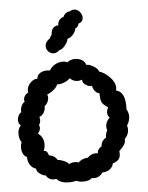

<svg xmlns="http://www.w3.org/2000/svg" viewBox="-54 -806 655 850"><g transform="rotate(-5 273.5 -381.0)"><path d="M283 0Q264 0 252 -6Q234 -2 220 -2Q181 -2 164 -22Q160 -21 153 -21Q130 -21 118 -42Q108 -41 92.5 -52.5Q77 -64 79 -75Q63 -79 52.5 -94.5Q42 -110 43 -130Q32 -134 26 -146Q20 -158 20 -173Q20 -189 25 -196Q14 -213 14 -235Q14 -258 28 -272Q17 -280 17 -296Q17 -306 22 -316Q27 -326 35 -330Q33 -344 38.5 -356.5Q44 -369 54 -375Q52 -378 52 -384Q52 -393 58.5 -402Q65 -411 73 -413Q72 -416 72 -421Q72 -442 88 -457.5Q104 -473 119 -471Q119 -485 131.5 -494.5Q144 -504 164 -504Q173 -504 178 -503Q185 -518 202 -527.5Q219 -537 237 -537Q249 -537 257 -532Q271 -544 292 -544Q309 -544 322.5 -536Q336 -528 339 -514Q355 -514 373 -502.5Q391 -491 394 -479Q418 -472 440.5 -448.5Q463 -425 463 -401Q463 -397 461 -389Q504 -380 500 -302Q509 -287 509 -270Q509 -250 496 -230Q499 -221 499 -213Q499 -201 494 -190Q489 -179 481 -173Q482 -157 475.5 -147Q469 -137 452 -120Q453 -116 453 -108Q453 -78 419 -69Q416 -53 402.5 -43Q389 -33 370 -33Q354 -11 331 -11Q324 -11 320 -12Q308 0 283 0ZM253 -89Q267 -89 268 -85Q276 -94 288 -99Q300 -104 310 -103Q327 -120 347 -120Q354 -120 357 -119Q356 -128 362 -136.5Q368 -145 376 -148Q376 -161 382.5 -170.5Q389 -180 399 -185Q399 -205 407 -217Q404 -225 404 -233Q404 -244 409 -254.5Q414 -265 423 -272Q413 -281 413 -294Q413 -306 420 -318Q400 -330 393.5 -341.5Q387 -353 387 -384Q378 -383 368.5 -394Q359 -405 357 -419Q346 -416 330.5 -425.5Q315 -435 315 -450Q307 -446 296 -446Q275 -446 262 -461Q251 -450 233.5 -443.5Q216 -437 203 -439Q202 -429 185.5 -415.5Q169 -402 156 -398Q159 -392 159 -384Q159 -374 154 -364Q149 -354 140 -347Q141 -333 133.5 -320Q126 -307 113 -302Q115 -294 115 -289Q115 -275 108 -267Q111 -260 111 -253Q111 -242 100 -229Q125 -212 125 -180Q125 -163 119 -151Q129 -150 133 -145Q137 -140 140 -129Q165 -126 177 -105Q188 -105 204.5 -98Q221 -91 226 -82Q234 -89 253 -89ZM227 -589Q214 -577 201 -577Q188 -577 178 -587Q168 -597 168 -611Q168 -631 190 -645Q191 -651 199 -661Q199 -676 206.5 -687Q214 -698 232 -699Q231 -711 238.5 -721Q246 -731 258 -734Q261 -743 269.5 -749.5Q278 -756 288 -756Q297 -762 307 -762Q321 -762 331.5 -750Q342 -738 342 -724Q342 -705 321 -698Q320 -685 305 -678Q304 -665 292 -651.5Q280 -638 267 -636Q265 -622 252 -606Q239 -590 227 -589Z"/></g></svg>

Font: Pangolin
Style: Regular
Weight: 400
Designer: Kevin Burke
Foundry: Google, Inc.
Version: Version 1.101